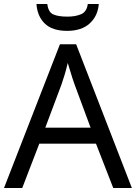

<svg xmlns="http://www.w3.org/2000/svg" viewBox="-20 -938 679 958"><path d="M545 0 459 -221H176L91 0H0L279 -717H360L638 0ZM352 -517Q349 -525 342 -546Q335 -567 328.5 -589.5Q322 -612 318 -624Q311 -593 302 -563.5Q293 -534 287 -517L206 -301H432ZM473 -918Q468 -858 427.5 -821Q387 -784 315 -784Q241 -784 203.5 -820.5Q166 -857 162 -918H216Q221 -877 246 -866Q271 -855 317 -855Q356 -855 384.5 -867Q413 -879 418 -918Z"/></svg>

Font: Noto Sans Tirhuta
Style: Regular
Weight: 400
Designer: Monotype Design Team
Foundry: Monotype Imaging Inc.
Version: Version 2.003; ttfautohint (v1.8.4.7-5d5b)